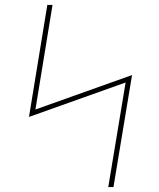

<svg xmlns="http://www.w3.org/2000/svg" viewBox="-20 -755 640 775"><path d="M417 0 487 -422 97 -283 171 -735H192L123 -313L513 -452L438 0Z"/></svg>

Font: Iosevka HT Thin Extended
Style: Italic
Weight: 100
Width: 7
Italic angle: -9°
Monospace: yes
Designer: Belleve Invis
Foundry: Belleve Invis
Version: Version 32.3.0; ttfautohint (v1.8.4)